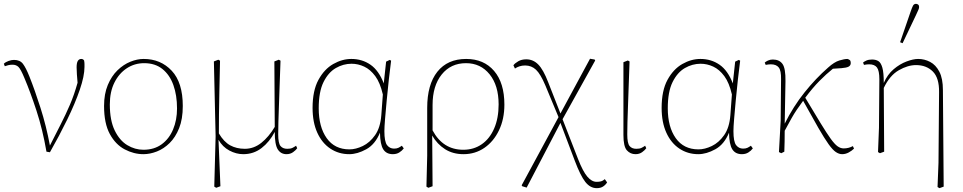

<svg xmlns="http://www.w3.org/2000/svg" viewBox="-20 -790 5015 1000"><path d="M222 0Q202 -116 170 -213.5Q138 -311 107 -384Q88 -430 76 -441.5Q64 -453 45 -453Q33 -453 23 -450.5Q13 -448 5 -445L0 -458Q9 -467 24.5 -472.5Q40 -478 53 -478Q84 -478 99.5 -457.5Q115 -437 133 -392Q161 -322 191 -228Q221 -134 240 -32Q271 -93 296.5 -143Q322 -193 344 -244Q366 -295 384 -359Q382 -383 380.5 -403Q379 -423 379 -439Q379 -463 385.5 -473Q392 -483 403 -483Q413 -483 418 -475Q420 -465 420 -456.5Q420 -448 420 -441Q420 -394 395.5 -322.5Q371 -251 330 -167Q289 -83 240 3Z M727 13Q677 13 629.5 -12Q582 -37 552 -92Q522 -147 522 -238Q522 -301 541.5 -347.5Q561 -394 592 -424Q623 -454 659 -468.5Q695 -483 728 -483Q817 -483 874.5 -421.5Q932 -360 932 -238Q932 -170 913 -122.5Q894 -75 863.5 -45Q833 -15 797 -1Q761 13 727 13ZM727 -10Q783 -10 822 -38.5Q861 -67 881.5 -116Q902 -165 902 -225Q902 -294 883 -347Q864 -400 826 -430.5Q788 -461 731 -461Q681 -461 640.5 -434.5Q600 -408 576 -360Q552 -312 552 -246Q552 -163 577.5 -110.5Q603 -58 643 -34Q683 -10 727 -10Z M1096 182 1103 -80 1094 -470 1117 -479 1126 -474Q1124 -378 1122.5 -311.5Q1121 -245 1120.5 -194Q1120 -143 1120 -95Q1146 -51 1179 -33Q1212 -15 1255 -15Q1302 -15 1341 -46Q1380 -77 1411 -129L1409 -470L1432 -479L1441 -474Q1438 -392 1436 -333Q1434 -274 1432.5 -231Q1431 -188 1430 -154.5Q1429 -121 1429 -90Q1429 -44 1441 -29.5Q1453 -15 1476 -15Q1493 -15 1502.5 -19.5Q1512 -24 1522 -31L1528 -18Q1521 -8 1506.5 2.5Q1492 13 1472 13Q1443 13 1427 -11.5Q1411 -36 1411 -103Q1384 -51 1342.5 -19Q1301 13 1247 13Q1210 13 1174.5 -6Q1139 -25 1118 -62L1128 180L1106 188Z M1640 -226Q1640 -129 1681.5 -70.5Q1723 -12 1800 -12Q1833 -12 1869.5 -29.5Q1906 -47 1933.5 -86Q1961 -125 1966 -190L1974 -298Q1960 -359 1934.5 -393.5Q1909 -428 1877 -443Q1845 -458 1811 -458Q1768 -458 1729 -435.5Q1690 -413 1665 -362.5Q1640 -312 1640 -226ZM1799 13Q1744 13 1700.5 -16Q1657 -45 1632.5 -99Q1608 -153 1608 -228Q1608 -318 1638.5 -374Q1669 -430 1715.5 -456.5Q1762 -483 1810 -483Q1866 -483 1909.5 -453Q1953 -423 1979 -355V-358L1991 -469L2010 -478L2017 -474Q2011 -429 2005 -374Q1999 -319 1994 -266Q1989 -213 1985.5 -170.5Q1982 -128 1982 -107Q1982 -52 1996 -34Q2010 -16 2032 -16Q2046 -16 2054.5 -20Q2063 -24 2073 -31L2083 -17Q2073 -4 2059 4.5Q2045 13 2026 13Q1992 13 1976 -12.5Q1960 -38 1959 -99Q1934 -38 1887.5 -12.5Q1841 13 1799 13Z M2233 -243V-111Q2287 -10 2393 -10Q2448 -10 2489.5 -39Q2531 -68 2554 -121.5Q2577 -175 2577 -246Q2577 -345 2530 -403Q2483 -461 2407 -461Q2328 -461 2280.5 -402Q2233 -343 2233 -243ZM2201 182 2205 21V-228Q2205 -350 2258 -416.5Q2311 -483 2408 -483Q2500 -483 2553.5 -420.5Q2607 -358 2607 -245Q2607 -170 2579 -111.5Q2551 -53 2503 -20Q2455 13 2394 13Q2339 13 2298 -13Q2257 -39 2231 -84L2233 180L2211 188Z M2700 180 2697 175 2889 -180 2820 -346Q2795 -405 2771.5 -427Q2748 -449 2715 -449Q2699 -449 2685.5 -444.5Q2672 -440 2662 -433L2654 -450Q2662 -461 2679.5 -471Q2697 -481 2721 -481Q2757 -481 2783.5 -454Q2810 -427 2835 -362L2899 -199L3053 -484L3077 -480L3080 -475L2910 -169L2991 39Q3016 103 3039 130Q3062 157 3087 157Q3101 157 3110.5 154.5Q3120 152 3130 143L3142 160Q3134 173 3121 181.5Q3108 190 3088 190Q3054 190 3028.5 157.5Q3003 125 2974 48L2899 -150L2723 187Z M3290 13Q3263 13 3245 -7Q3227 -27 3227 -87V-466L3250 -475L3259 -470Q3256 -389 3254 -330.5Q3252 -272 3250.5 -229.5Q3249 -187 3248 -154Q3247 -121 3247 -90Q3247 -44 3259 -29.5Q3271 -15 3294 -15Q3311 -15 3320.5 -19.5Q3330 -24 3340 -31L3346 -18Q3339 -8 3324.5 2.5Q3310 13 3290 13Z M3458 -226Q3458 -129 3499.5 -70.5Q3541 -12 3618 -12Q3651 -12 3687.5 -29.5Q3724 -47 3751.5 -86Q3779 -125 3784 -190L3792 -298Q3778 -359 3752.5 -393.5Q3727 -428 3695 -443Q3663 -458 3629 -458Q3586 -458 3547 -435.5Q3508 -413 3483 -362.5Q3458 -312 3458 -226ZM3617 13Q3562 13 3518.5 -16Q3475 -45 3450.5 -99Q3426 -153 3426 -228Q3426 -318 3456.5 -374Q3487 -430 3533.5 -456.5Q3580 -483 3628 -483Q3684 -483 3727.5 -453Q3771 -423 3797 -355V-358L3809 -469L3828 -478L3835 -474Q3829 -429 3823 -374Q3817 -319 3812 -266Q3807 -213 3803.5 -170.5Q3800 -128 3800 -107Q3800 -52 3814 -34Q3828 -16 3850 -16Q3864 -16 3872.5 -20Q3881 -24 3891 -31L3901 -17Q3891 -4 3877 4.5Q3863 13 3844 13Q3810 13 3794 -12.5Q3778 -38 3777 -99Q3752 -38 3705.5 -12.5Q3659 13 3617 13Z M4049 8 4037 2 4046 -161 4048 -377Q4049 -422 4036 -438.5Q4023 -455 3995 -455Q3982 -455 3968 -452L3963 -464Q3968 -469 3979.5 -474.5Q3991 -480 4005 -480Q4039 -480 4055.5 -457Q4072 -434 4071 -367L4067 -146Q4112 -236 4170.5 -309Q4229 -382 4293 -438Q4325 -467 4351.5 -475Q4378 -483 4394 -483Q4401 -481 4406 -477Q4411 -473 4411 -462Q4411 -449 4400 -443Q4389 -437 4363 -435L4318 -432Q4283 -404 4247.5 -368Q4212 -332 4174 -281Q4223 -199 4254.5 -147.5Q4286 -96 4306.5 -67.5Q4327 -39 4342.5 -28Q4358 -17 4374 -17Q4400 -17 4422 -29L4428 -16Q4417 -5 4400.5 4Q4384 13 4366 13Q4350 13 4333.5 2Q4317 -9 4295.5 -39Q4274 -69 4242.5 -123.5Q4211 -178 4163 -265Q4144 -239 4130 -218.5Q4116 -198 4102 -173Q4088 -148 4067 -109Q4067 -81 4066.5 -53.5Q4066 -26 4065 0Z M4863 184 4868 58 4871 -310Q4872 -384 4838.5 -417.5Q4805 -451 4751 -451Q4708 -451 4661 -424Q4614 -397 4583 -332L4585 0L4563 8L4553 2L4558 -124L4560 -377Q4560 -422 4547.5 -438.5Q4535 -455 4507 -455Q4494 -455 4480 -452L4475 -464Q4480 -469 4492 -474.5Q4504 -480 4522 -480Q4541 -480 4554.5 -472Q4568 -464 4575.5 -438Q4583 -412 4583 -358Q4602 -402 4634.5 -429.5Q4667 -457 4702 -470Q4737 -483 4762 -483Q4795 -483 4824.5 -467.5Q4854 -452 4872.5 -416.5Q4891 -381 4891 -321L4895 182L4873 190ZM4668 -570 4723 -730Q4730 -750 4735 -760Q4740 -770 4751 -770Q4757 -770 4762 -766Q4767 -762 4767 -754Q4767 -747 4763.5 -739.5Q4760 -732 4751 -712L4681 -565Z"/></svg>

Font: Source Serif Pro ExtraLight
Style: Regular
Weight: 200
Designer: Frank Grießhammer
Foundry: Adobe Systems Incorporated
Version: Version 3.001;hotconv 1.0.111;makeotfexe 2.5.65597